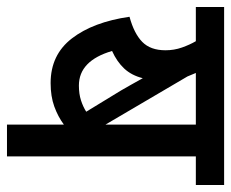

<svg xmlns="http://www.w3.org/2000/svg" viewBox="-76 -586 662 550"><g transform="rotate(90 255.0 -311.0)"><path d="M428 -541V0H337V-163Q314 -146 285 -135.5Q256 -125 218 -125Q137 -125 90 -186Q43 -247 28 -351Q76 -364 100 -387.5Q124 -411 124 -454Q124 -479 116 -501.5Q108 -524 98 -541H0V-622H510V-541ZM337 -541H189Q194 -529 199 -517L337 -282ZM239 -327Q232 -339 223 -355Q214 -371 204 -389Q196 -357 176.5 -336Q157 -315 126 -301Q154 -206 225 -206Q249 -206 267.5 -212Q286 -218 300 -227Z"/></g></svg>

Font: Noto Sans Devanagari UI Condensed Medium
Style: Regular
Weight: 500
Width: 3
Designer: Jelle Bosma - Monotype Design Team
Foundry: Monotype Imaging Inc.
Version: Version 2.003